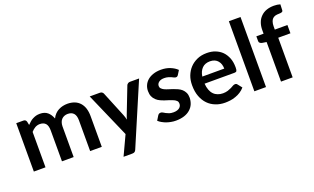

<svg xmlns="http://www.w3.org/2000/svg" viewBox="-93 -1245 3129 1914"><g transform="rotate(-20 1472.0 -287.5)"><path d="M184.6 0H61V-513.2H136.7Q160.6 -513.2 168 -490.7L175.8 -452.6Q186.5 -464.8 204.6 -480Q219.2 -493.2 235.8 -501.5Q255.9 -511.7 272 -516.1Q290 -521 314 -521Q363.3 -521 394 -495.1Q423.8 -469.7 440.4 -424.8Q451.7 -449.7 470.7 -469.2Q490.2 -488.8 509.8 -498.5Q535.2 -511.2 556.2 -515.6Q581.5 -521 604.5 -521Q645.5 -521 680.2 -507.8Q711.9 -495.6 735.4 -470.2Q758.3 -444.8 770 -409.2Q781.7 -371.1 781.7 -326.7V0H658.2V-326.7Q658.2 -376 636.7 -400.4Q615.2 -424.8 573.7 -424.8Q554.2 -424.8 538.6 -418.5Q521.5 -412.1 509.8 -399.9Q497.1 -387.2 490.7 -369.1Q483.4 -348.1 483.4 -326.7V0H359.4V-326.7Q359.4 -377.9 338.9 -401.4Q317.4 -424.8 277.8 -424.8Q252 -424.8 228 -412.1Q205.6 -399.4 184.6 -375.5Z M1265.6 -513.2H1364.3L1085 141.1Q1080.1 153.3 1070.8 160.6Q1061.5 167.5 1043.9 167.5H951.7L1047.9 -38.6L840.3 -513.2H948.7Q962.9 -513.2 971.7 -505.9Q980.5 -499 983.9 -490.2L1092.8 -224.1Q1100.6 -204.6 1102.5 -196.8Q1104 -191.9 1106.2 -182.6Q1108.4 -173.3 1109.4 -169.4L1118.2 -197.3Q1120.6 -204.1 1128.4 -224.6L1231.4 -490.2Q1234.9 -499.5 1245.1 -506.3Q1254.4 -513.2 1265.6 -513.2Z M1766.6 -457.5 1738.8 -413.1Q1733.9 -405.3 1728 -401.9Q1723.1 -398.4 1714.4 -398.4Q1704.6 -398.4 1695.3 -403.3Q1691.9 -404.8 1683.8 -408.7Q1675.8 -412.6 1671.4 -415Q1659.7 -420.4 1640.6 -425.8Q1622.1 -431.2 1599.6 -431.2Q1563 -431.2 1543 -415.5Q1522 -399.4 1522 -375Q1522 -358.4 1532.7 -347.7Q1544.9 -335 1561 -327.6Q1582 -317.9 1601.1 -312.5Q1616.2 -308.1 1647.5 -297.4Q1660.2 -293 1692.9 -279.3Q1715.8 -269 1733.4 -253.4Q1750.5 -237.8 1761.7 -215.3Q1772.5 -192.4 1772.5 -162.6Q1772.5 -127.4 1759.3 -94.7Q1746.1 -63.5 1719.7 -40.5Q1693.4 -17.1 1655.8 -4.9Q1616.7 7.8 1567.4 7.8Q1539.6 7.8 1515.6 2.9Q1492.7 -1 1467.3 -9.8Q1449.2 -16.1 1424.3 -29.8Q1407.2 -39.1 1389.2 -55.2L1418 -102.1Q1423.8 -110.8 1430.7 -115.2Q1438 -119.6 1449.7 -119.6Q1460.9 -119.6 1471.7 -112.8Q1476.6 -109.4 1495.1 -99.1Q1509.3 -91.3 1527.3 -85Q1544.9 -78.6 1573.2 -78.6Q1594.2 -78.6 1611.3 -84Q1625.5 -88.4 1637.2 -97.7Q1647 -106 1652.3 -117.7Q1656.7 -128.4 1656.7 -140.6Q1656.7 -159.2 1646.5 -169.9Q1633.8 -182.6 1617.7 -189.9Q1591.8 -201.2 1577.1 -205.6Q1556.2 -211.4 1530.8 -220.2Q1504.9 -229 1484.4 -238.8Q1462.4 -248.5 1443.8 -266.1Q1424.8 -283.7 1415 -306.6Q1404.3 -330.1 1404.3 -364.3Q1404.3 -396.5 1416.5 -424.3Q1428.7 -452.6 1453.6 -474.6Q1478 -496.1 1514.2 -508.3Q1550.8 -521 1597.7 -521Q1650.9 -521 1694.3 -503.4Q1737.8 -485.8 1766.6 -457.5Z M1962.9 -315.4H2195.8Q2195.8 -337.9 2189 -360.8Q2183.1 -380.4 2168.5 -397.9Q2155.8 -413.6 2134.8 -423.3Q2112.3 -432.6 2086.4 -432.6Q2033.2 -432.6 2002.4 -401.9Q1970.7 -370.1 1962.9 -315.4ZM2277.8 -241.2H1960Q1962.9 -202.1 1974.1 -172.9Q1984.4 -145 2003.4 -125.5Q2022 -106.4 2046.4 -97.7Q2071.8 -87.9 2100.6 -87.9Q2128.4 -87.9 2152.8 -95.2Q2169.9 -100.6 2190.9 -110.4Q2196.8 -113.3 2206.5 -118.9Q2216.3 -124.5 2219.2 -126Q2231.4 -132.8 2242.7 -132.8Q2258.3 -132.8 2265.6 -121.6L2301.3 -76.7Q2280.8 -52.7 2255.4 -36.6Q2231 -20.5 2202.1 -10.7Q2169.9 0.5 2145.5 3.4Q2114.3 7.3 2089.8 7.3Q2035.2 7.3 1990.2 -10.7Q1942.4 -29.3 1910.2 -63Q1876.5 -97.2 1856.9 -148.9Q1837.4 -199.7 1837.4 -267.6Q1837.4 -323.2 1854 -366.7Q1872.1 -413.6 1903.3 -446.8Q1934.6 -480.5 1980.5 -501Q2024.9 -521 2083.5 -521Q2133.8 -521 2173.3 -505.4Q2215.3 -488.8 2243.7 -460.4Q2272 -431.6 2290 -387.7Q2306.6 -345.2 2306.6 -288.6Q2306.6 -260.7 2300.8 -251Q2294.9 -241.2 2277.8 -241.2Z M2400.4 -743.2H2523.9V0H2400.4Z M2806.6 0H2683.1V-419.9L2638.7 -426.8Q2623.5 -430.2 2615.2 -437.5Q2606.4 -443.8 2606.4 -458V-508.3H2683.1V-546.4Q2683.1 -590.3 2696.3 -625.5Q2708 -658.7 2734.4 -685.1Q2759.8 -710.4 2794.4 -722.7Q2830.1 -735.4 2874.5 -735.4Q2910.6 -735.4 2940.4 -726.1L2938 -664.1Q2937 -655.8 2934.1 -652.8Q2931.2 -648.9 2924.8 -646.5Q2918.9 -644.5 2911.6 -643.6Q2901.9 -642.6 2895.5 -642.6Q2874 -642.6 2856.4 -638.2Q2839.8 -633.3 2827.1 -621.6Q2814.9 -609.4 2809.1 -590.3Q2802.2 -569.8 2802.2 -542.5V-508.3H2936V-420.4H2806.6Z"/></g></svg>

Font: Lato-SemiBold
Style: Bold
Weight: 500
Designer: Lukasz Dziedzic with Adam Twardoch and Botio Nikoltchev
Foundry: tyPoland Lukasz Dziedzic
Version: ""